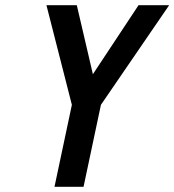

<svg xmlns="http://www.w3.org/2000/svg" viewBox="-20 -720 672 740"><path d="M369 -316 632 -700H514L338 -434L276 -700H159L257 -316L190 0H302Z"/></svg>

Font: Advent Pro
Style: Bold Italic
Weight: 700
Italic angle: -12°
Designer: VivaRado, Andreas Kalpakidis
Foundry: VivaRado, Andreas Kalpakidis
Version: Version 3.000